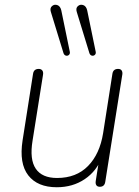

<svg xmlns="http://www.w3.org/2000/svg" viewBox="-20 -780 585 808"><path d="M75 -189 119 -469Q122 -490 143 -490Q153 -490 158 -483.5Q163 -477 161 -465L117 -188Q104 -109 130.5 -70Q157 -31 220 -31Q301 -31 350.5 -81.5Q400 -132 414 -220L453 -469Q456 -490 477 -490Q487 -490 491.5 -484Q496 -478 495 -468L423 -15Q420 6 400 6Q390 6 385.5 -0.5Q381 -7 383 -19L399 -120H410Q387 -60 336.5 -26Q286 8 219 8Q138 8 99 -42Q60 -92 75 -189ZM347 -736 383 -561Q384 -553 378.5 -548.5Q373 -544 366 -546Q359 -548 356 -557L303 -730Q298 -746 308 -754.5Q318 -763 330.5 -758.5Q343 -754 347 -736ZM238 -736 274 -561Q275 -553 269.5 -548.5Q264 -544 257 -546Q250 -548 247 -557L194 -730Q189 -746 199 -754.5Q209 -763 221.5 -758.5Q234 -754 238 -736Z"/></svg>

Font: SN Pro Thin
Style: Italic
Weight: 200
Italic angle: -9°
Designer: Tobias Whetton
Foundry: Supernotes
Version: Version 1.003;Glyphs 3.3 (3324)